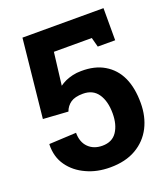

<svg xmlns="http://www.w3.org/2000/svg" viewBox="-133 -806 799 911"><g transform="rotate(-20 266.5 -350.5)"><path d="M267.6 10.3Q201.2 10.3 148.9 -14.2Q94.7 -38.6 63 -83.3Q31.2 -127.9 32.7 -190.4L33.7 -192.9L170.4 -199.7Q170.4 -152.3 197.3 -125.7Q224.1 -99.1 267.6 -99.1Q317.4 -99.1 341.3 -134.8Q365.2 -170.4 365.2 -227.1Q365.2 -288.6 339.8 -325.7Q314.5 -362.8 264.2 -362.8Q223.6 -362.8 201.9 -347.7Q180.2 -332.5 170.9 -306.6L44.9 -314.9L85.9 -710.9H495.1V-548.8H407.2L394.5 -596.7H203.1L183.1 -432.6Q195.8 -441.9 213.4 -450.2Q230.5 -457.5 250.2 -462.2Q270 -466.8 292.5 -466.8Q361.8 -467.8 409.2 -439.5Q507.3 -381.8 507.3 -228Q507.3 -159.7 480 -106Q452.1 -51.8 398.7 -20.8Q345.2 10.3 267.6 10.3Z"/></g></svg>

Font: Hanuman
Style: Bold
Weight: 700
Designer: Danh Hong
Version: Version 8.002; ttfautohint (v1.8.3)